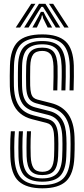

<svg xmlns="http://www.w3.org/2000/svg" viewBox="-20 -991 448 1019"><path d="M204.8 8.5Q121.2 8.5 79.8 -28.6Q38.2 -65.8 35 -158Q34.2 -178.2 34.1 -203.4Q34 -228.5 34.9 -252.8Q35.8 -277 37.5 -294.5H59Q57.5 -277 56.5 -255.5Q55.5 -234 55.6 -209.5Q55.8 -185 56.5 -158.5Q59.5 -77 94.8 -43.1Q130 -9.2 204.8 -9.2Q280.5 -9.2 315.4 -43.6Q350.2 -78 353.2 -158.8Q354 -177.2 354.2 -193Q354.5 -208.8 354.6 -225.5Q354.8 -242.2 354 -263.8Q351.5 -334 324.5 -371.8Q297.5 -409.5 246.2 -423L173 -442.5Q155.8 -447 143.9 -456.9Q132 -466.8 125.8 -485.6Q119.5 -504.5 118.8 -535.8Q118 -559 118.2 -586Q118.5 -613 119 -641Q120.5 -693.8 140.5 -716Q160.5 -738.2 204.5 -738.2Q245.8 -738.2 264.5 -715.9Q283.2 -693.5 285.5 -640Q286.2 -618.8 285.8 -582.6Q285.2 -546.5 284.2 -511.2H262.5Q263.8 -546.5 264.1 -583Q264.5 -619.5 264 -638.5Q262.2 -686.2 247.8 -703.5Q233.2 -720.8 204.5 -720.8Q170.5 -720.8 156.1 -701.9Q141.8 -683 140.5 -639Q140 -609.2 139.9 -583Q139.8 -556.8 140.2 -536.5Q141 -510.8 145.1 -495.8Q149.2 -480.8 157.5 -473.2Q165.8 -465.8 178.5 -462.5L251.2 -444Q311.2 -428.8 342 -385Q372.8 -341.2 375.5 -264.8Q376.2 -246.5 376.2 -230.1Q376.2 -213.8 376 -196.4Q375.8 -179 374.8 -157.8Q371.2 -67.8 331 -29.6Q290.8 8.5 204.8 8.5ZM204.8 -26.8Q141.5 -26.8 111.2 -56.5Q81 -86.2 78.2 -159.5Q77.5 -182 77.5 -206.9Q77.5 -231.8 78.2 -254.8Q79 -277.8 80.2 -294.5H101.8Q100.5 -277.2 99.6 -256.5Q98.8 -235.8 98.9 -211.5Q99 -187.2 99.8 -159.2Q102 -97 126.6 -70.6Q151.2 -44.2 204.8 -44.2Q258.8 -44.2 283.2 -71Q307.8 -97.8 310 -159.5Q311 -180.2 311.2 -195.9Q311.5 -211.5 311.5 -227Q311.5 -242.5 310.8 -262Q309.5 -299 300.9 -323.1Q292.2 -347.2 276.1 -361.1Q260 -375 236.2 -381L162 -399.8Q135.5 -406.8 116.5 -422Q97.5 -437.2 87.1 -464.8Q76.8 -492.2 75.5 -534.5Q75 -551 75 -569.5Q75 -588 75.1 -606.8Q75.2 -625.5 75.8 -642Q78 -714.5 108.9 -743.9Q139.8 -773.2 204.5 -773.2Q268.5 -773.2 297.2 -742.8Q326 -712.2 328.8 -641.2Q329.5 -620 329 -582.9Q328.5 -545.8 327.2 -511.2H305.8Q307 -543.5 307.5 -580.6Q308 -617.8 307 -641.2Q304.8 -703 281 -729.4Q257.2 -755.8 204.5 -755.8Q151.8 -755.8 125.5 -731Q99.2 -706.2 97.2 -641.8Q96.8 -613.8 96.6 -586.5Q96.5 -559.2 97 -535Q98 -498.8 106.1 -475.5Q114.2 -452.2 129.6 -439.4Q145 -426.5 167.5 -420.8L241.2 -402Q285.5 -391 307.9 -357.9Q330.2 -324.8 332.2 -263Q333 -245 333.1 -229.9Q333.2 -214.8 332.9 -198.2Q332.5 -181.8 331.8 -159.5Q329 -89.2 300 -58Q271 -26.8 204.8 -26.8ZM204.8 -61.8Q162.5 -61.8 142.9 -84.2Q123.2 -106.8 121.2 -161Q120.8 -185.2 120.6 -208.6Q120.5 -232 121.2 -253.6Q122 -275.2 123 -294.5H144.5Q143.2 -272.5 142.6 -251.9Q142 -231.2 142.1 -209.2Q142.2 -187.2 143 -161.5Q144.5 -119.8 157.8 -99.5Q171 -79.2 204.8 -79.2Q236.8 -79.2 251.1 -98.4Q265.5 -117.5 267 -162.2Q267.8 -184 268 -199.4Q268.2 -214.8 268.1 -228.9Q268 -243 267.5 -260.5Q266.8 -288 261.9 -303.9Q257 -319.8 248.1 -327.8Q239.2 -335.8 226 -339L151.2 -358Q113.2 -367.5 87.1 -389.4Q61 -411.2 47.2 -446.8Q33.5 -482.2 32.2 -533Q31.5 -560.5 31.8 -588.4Q32 -616.2 32.8 -643.2Q35.5 -730.5 74.9 -769.5Q114.2 -808.5 204.5 -808.5Q288 -808.5 328.2 -771.1Q368.5 -733.8 371.8 -643Q372.5 -622.2 372.1 -583.4Q371.8 -544.5 370.5 -511.2H349Q350.2 -546.8 350.6 -583.8Q351 -620.8 350.2 -642Q347.2 -722.8 312.9 -756.8Q278.5 -790.8 204.5 -790.8Q126.8 -790.8 91.8 -756.8Q56.8 -722.8 54.2 -642.5Q53.5 -611 53.4 -585.1Q53.2 -559.2 53.8 -533.8Q55.2 -488 67 -456.6Q78.8 -425.2 101.2 -406.2Q123.8 -387.2 156.8 -379L231.2 -359.8Q249.2 -355.5 261.8 -344.9Q274.2 -334.2 281.1 -314.2Q288 -294.2 289 -261.2Q289.8 -242.8 289.8 -228.2Q289.8 -213.8 289.5 -198.5Q289.2 -183.2 288.5 -161.5Q286.2 -107.8 267.1 -84.8Q248 -61.8 204.8 -61.8ZM63.5 -844.8 145.5 -970.8H167.8L86.5 -844.8ZM108 -844.8 186.8 -970.8H221.2L299.8 -844.8H276.2L226 -927L208.2 -954.5H199.5L181.8 -927L131.5 -844.8ZM151.8 -844.8 186 -906.2 196.8 -928H211L221.8 -906.2L256.8 -844.8H233L209 -893.8L205.5 -909.2H202.2L198.8 -893.8L175.5 -844.8ZM321.5 -844.8 240 -970.8H262.2L344.2 -844.8Z"/></svg>

Font: Big Shoulders Inline Display Thin
Style: Bold
Weight: 700
Version: Version 2.002